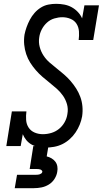

<svg xmlns="http://www.w3.org/2000/svg" viewBox="-20 -763 540 1003"><path d="M218 8Q199 8 180 4.5Q161 1 145 -8Q129 -17 117.5 -31Q106 -45 99 -62L88 0H13L42 -181H118Q115 -159 116.5 -136.5Q118 -114 129.5 -96.5Q141 -79 161 -70.5Q181 -62 204 -62Q204 -62 204 -62Q204 -62 204 -62Q226 -62 248 -68.5Q270 -75 288 -89.5Q306 -104 317.5 -124.5Q329 -145 332 -167Q337 -194 330 -218.5Q323 -243 309 -263Q295 -283 276.5 -299.5Q258 -316 239 -331Q220 -346 201.5 -362Q183 -378 167 -396.5Q151 -415 138 -435.5Q125 -456 117 -480Q109 -504 106.5 -529.5Q104 -555 108 -582Q112 -602 119 -621.5Q126 -641 136 -660Q146 -679 160.5 -695.5Q175 -712 193.5 -723.5Q212 -735 232.5 -739Q253 -743 273 -743Q295 -743 316 -739Q337 -735 355 -725Q373 -715 387 -700Q401 -685 409 -667L421 -735H497L467 -554H391Q394 -576 392.5 -598.5Q391 -621 380 -638.5Q369 -656 348.5 -664.5Q328 -673 306 -673Q285 -673 263.5 -666.5Q242 -660 225.5 -645Q209 -630 198.5 -610Q188 -590 185 -568Q181 -542 187.5 -517.5Q194 -493 207.5 -472.5Q221 -452 239.5 -436Q258 -420 277 -405Q296 -390 314.5 -374Q333 -358 349 -339.5Q365 -321 378 -300.5Q391 -280 399.5 -257Q408 -234 410.5 -208Q413 -182 409 -155Q405 -133 396.5 -112Q388 -91 375 -71.5Q362 -52 344 -36Q326 -20 305.5 -10Q285 0 262.5 4Q240 8 218 8ZM57 220 69 150H169Q174 150 178.5 149.5Q183 149 187.5 147.5Q192 146 196 143Q200 140 201 135Q202 131 198.5 127.5Q195 124 191 122.5Q187 121 182.5 120.5Q178 120 174 120H135L154 0H233L224 54Q237 57 249 64Q261 71 269 81.5Q277 92 279.5 106Q282 120 279 135Q276 154 264.5 172Q253 190 235 201Q217 212 197 216Q177 220 157 220Z"/></svg>

Font: Iosevka Gothic
Style: Italic
Weight: 400
Italic angle: -9°
Monospace: yes
Designer: Belleve Invis
Foundry: Belleve Invis
Version: Version 15.5.1; ttfautohint (v1.8.4)